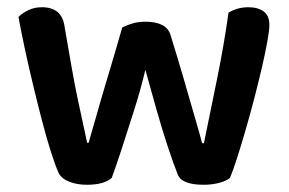

<svg xmlns="http://www.w3.org/2000/svg" viewBox="-20 -503 799 531"><path d="M382 -310Q369 -255 351 -198.5Q333 -142 317 -92.5Q301 -43 289 -11Q279 -2 262 3Q245 8 220 8Q193 8 171.5 -0.5Q150 -9 142 -25Q133 -45 121 -82.5Q109 -120 96.5 -168Q84 -216 71.5 -268Q59 -320 48.5 -369Q38 -418 31 -456Q42 -467 58.5 -475Q75 -483 96 -483Q123 -483 139 -470Q155 -457 159 -427Q169 -369 178 -317.5Q187 -266 196 -224Q205 -182 211.5 -152.5Q218 -123 221 -108H225Q232 -131 246 -181Q260 -231 279.5 -295.5Q299 -360 318 -427Q332 -434 347.5 -438.5Q363 -443 383 -443Q409 -443 427 -434.5Q445 -426 451 -408Q471 -344 488.5 -283.5Q506 -223 519.5 -176.5Q533 -130 539 -107H544Q561 -190 580 -283Q599 -376 612 -468Q637 -483 667 -483Q693 -483 709 -471.5Q725 -460 725 -434Q725 -420 719.5 -389Q714 -358 704.5 -317Q695 -276 683 -230Q671 -184 658.5 -141Q646 -98 635 -64Q624 -30 616 -11Q607 -3 587 2.5Q567 8 543 8Q481 8 471 -22Q459 -52 443.5 -99Q428 -146 412.5 -201Q397 -256 382 -310Z"/></svg>

Font: Baloo Bhaijaan 2 SemiBold
Style: Regular
Weight: 600
Designer: Sanskriti Dholi, Noopur Datye and Ek Type
Foundry: Ek Type
Version: Version 1.700